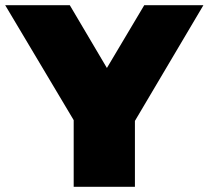

<svg xmlns="http://www.w3.org/2000/svg" viewBox="-47 -720 804 740"><path d="M237 0V-257L-27 -700H222L365 -458L509 -700H737L473 -254V0Z"/></svg>

Font: Montserrat Black
Style: Regular
Weight: 900
Designer: Julieta Ulanovsky
Foundry: Julieta Ulanovsky
Version: Version 9.000; ttfautohint (v1.8.4.7-5d5b)